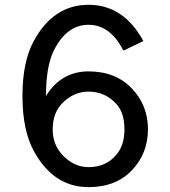

<svg xmlns="http://www.w3.org/2000/svg" viewBox="-20 -767 707 797"><path d="M575.2 -596.7 496.1 -558.6H491.2Q437 -664.1 347.7 -664.1Q257.3 -664.1 204.1 -558.6Q170.9 -492.7 170.9 -368.7Q233.9 -470.2 347.2 -470.7Q460.4 -470.7 528.3 -398.9Q594.2 -329.1 594.2 -230.5Q594.2 -130.9 528.3 -61Q461.4 9.8 347.7 9.8Q201.7 9.8 120.1 -140.6Q73.2 -227.1 73.2 -368.7Q73.2 -510.7 120.1 -596.7Q201.7 -747.1 347.7 -747.1Q493.2 -747.1 575.2 -596.7ZM347.7 -386.7Q286.1 -386.7 238.8 -338.9Q198.7 -298.3 198.7 -229.5Q198.7 -168.5 237.3 -126Q285.2 -73.2 347.7 -73.2Q419.9 -73.2 463.4 -125Q496.6 -164.6 496.6 -229.5Q496.6 -297.9 463.9 -334.5Q417 -386.7 347.7 -386.7Z"/></svg>

Font: Nova Oval
Style: Book
Weight: 400
Version: Version 2.000